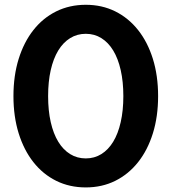

<svg xmlns="http://www.w3.org/2000/svg" viewBox="-20 -784 731 818"><path d="M345.5 14.5Q276.4 14.5 219.5 -13.6Q162.7 -41.8 122.3 -93.2Q81.8 -144.5 59.5 -216.1Q37.3 -287.7 37.3 -374.5Q37.3 -461.4 59.5 -533Q81.8 -604.5 122.3 -655.9Q162.7 -707.3 219.5 -735.5Q276.4 -763.6 345.5 -763.6Q414.5 -763.6 471.1 -735.5Q527.7 -707.3 568.4 -655.9Q609.1 -604.5 631.4 -533Q653.6 -461.4 653.6 -374.5Q653.6 -287.7 631.4 -216.1Q609.1 -144.5 568.4 -93.2Q527.7 -41.8 471.1 -13.6Q414.5 14.5 345.5 14.5ZM345.5 -109.1Q382.3 -109.1 411.8 -127.5Q441.4 -145.9 462.3 -180.2Q483.2 -214.5 494.3 -263.9Q505.5 -313.2 505.5 -374.5Q505.5 -435.9 494.3 -485.2Q483.2 -534.5 462.3 -568.9Q441.4 -603.2 411.8 -621.6Q382.3 -640 345.5 -640Q308.6 -640 278.9 -621.6Q249.1 -603.2 228.2 -568.9Q207.3 -534.5 196.1 -485.2Q185 -435.9 185 -374.5Q185 -313.2 196.1 -263.9Q207.3 -214.5 228.2 -180.2Q249.1 -145.9 278.9 -127.5Q308.6 -109.1 345.5 -109.1Z"/></svg>

Font: Spartan
Style: Bold
Weight: 700
Designer: Matt Bailey, Mirko Velimirovic
Foundry: Matt Bailey
Version: Version 1.005